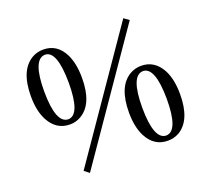

<svg xmlns="http://www.w3.org/2000/svg" viewBox="-128 -903 1211 1100"><g transform="rotate(-20 477.5 -353.0)"><path d="M242.2 30.3 211.9 6.8 724.6 -737.3 755.9 -714.8ZM155.3 -497.1Q156.2 -301.8 231.4 -300.8Q304.7 -302.7 304.7 -497.1Q303.7 -693.4 231.4 -694.3Q155.3 -692.4 155.3 -497.1ZM231.4 -725.6Q316.4 -725.6 357.4 -642.6Q385.7 -585 385.7 -497.1Q385.7 -338.9 298.8 -288.1Q267.6 -269.5 231.4 -269.5Q148.4 -269.5 105.5 -348.6Q74.2 -407.2 74.2 -497.1Q74.2 -656.2 163.1 -708Q194.3 -725.6 231.4 -725.6ZM651.4 -217.8Q652.3 -22.5 726.6 -21.5Q800.8 -23.4 800.8 -217.8Q799.8 -413.1 726.6 -414.1Q651.4 -412.1 651.4 -217.8ZM726.6 -446.3Q808.6 -446.3 851.6 -366.2Q881.8 -307.6 881.8 -217.8Q881.8 -59.6 794.9 -7.8Q762.7 9.8 726.6 9.8Q641.6 9.8 599.6 -72.3Q570.3 -130.9 570.3 -217.8Q570.3 -376 657.2 -427.7Q689.5 -446.3 726.6 -446.3Z"/></g></svg>

Font: GenYoMin JP SemiBold
Style: Regular
Weight: 600
Version: Version 1.001;PS 1;hotconv 16.6.51;makeotf.lib2.5.65220 DEVE